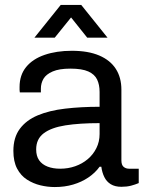

<svg xmlns="http://www.w3.org/2000/svg" viewBox="-20 -743 585 775"><path d="M201 12Q172 12 143 5Q114 -2 89 -18Q64 -34 49 -62.5Q34 -91 34 -134Q34 -188 60 -223Q86 -258 132.5 -277.5Q179 -297 243 -304.5Q307 -312 382 -312V-372Q382 -401 372 -422Q362 -443 336.5 -454.5Q311 -466 264 -466Q219 -466 192.5 -454.5Q166 -443 155.5 -425Q145 -407 145 -385V-370H60Q59 -375 59 -380Q59 -385 59 -392Q59 -440 85.5 -472.5Q112 -505 160 -521.5Q208 -538 270 -538Q336 -538 380.5 -519Q425 -500 447.5 -465Q470 -430 470 -381V-96Q470 -77 479 -69.5Q488 -62 501 -62H540V-4Q526 2 509 6.5Q492 11 470 11Q444 11 427 0.5Q410 -10 401 -28.5Q392 -47 389 -70H382Q364 -45 336.5 -26.5Q309 -8 275 2Q241 12 201 12ZM223 -62Q255 -62 283.5 -72Q312 -82 334 -100.5Q356 -119 369 -145Q382 -171 382 -202V-246Q301 -246 244 -237Q187 -228 156.5 -205Q126 -182 126 -140Q126 -113 138 -96Q150 -79 172 -70.5Q194 -62 223 -62ZM119 -591 225 -723H308L414 -591H332L245 -700H289L201 -591Z"/></svg>

Font: Archivo SemiBold
Style: Regular
Weight: 400
Version: Version 2.001